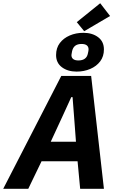

<svg xmlns="http://www.w3.org/2000/svg" viewBox="-55 -1168 733 1188"><path d="M588 0H441L425 -170H202L120 0H-35L324 -698H509ZM415 -291 403 -451 394 -567H386L333 -451L259 -291ZM626 -1069 466 -975 420 -1031 565 -1148ZM419 -725Q364 -725 328 -752Q292 -779 292 -827Q292 -871 315 -901.5Q338 -932 376.5 -948.5Q415 -965 461 -965Q516 -965 552 -938Q588 -911 588 -862Q588 -819 565 -788.5Q542 -758 503.5 -741.5Q465 -725 419 -725ZM430 -794Q455 -794 470 -805Q485 -816 489 -838Q491 -846 492 -852.5Q493 -859 493 -862Q493 -879 482 -887.5Q471 -896 450 -896Q425 -896 410.5 -885Q396 -874 391 -851Q390 -844 388.5 -837Q387 -830 387 -827Q387 -811 398 -802.5Q409 -794 430 -794Z"/></svg>

Font: IBM Plex Sans
Style: Italic
Weight: 400
Italic angle: -11.31°
Designer: Mike Abbink, Paul van der Laan, Pieter van Rosmalen
Foundry: Bold Monday
Version: Version 3.201